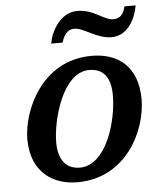

<svg xmlns="http://www.w3.org/2000/svg" viewBox="-54 -800 716 856"><g transform="rotate(-5 304.0 -371.5)"><path d="M467 -621C540 -621 576 -697 585 -753H535C529 -726 516 -700 481 -700C438 -700 398 -751 324 -751C246 -751 204 -669 195 -616H246C253 -638 266 -673 303 -673C347 -673 398 -621 467 -621ZM258 10C480 10 575 -198 575 -334C575 -485 483 -546 370 -546C143 -546 52 -324 52 -201C52 -51 151 10 258 10ZM275 -54C213 -54 179 -97 179 -175C179 -277 235 -484 353 -484C416 -484 449 -444 449 -363C449 -245 392 -54 275 -54Z"/></g></svg>

Font: Noto Serif Semi
Style: Italic
Weight: 600
Italic angle: -12°
Designer: Monotype Design Team
Foundry: Monotype Imaging Inc.
Version: Version 1.901